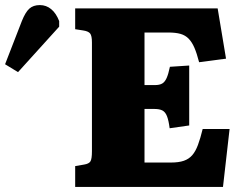

<svg xmlns="http://www.w3.org/2000/svg" viewBox="-255 -736 951 756"><path d="M41 0V-82L76 -88Q95 -91 101 -100.5Q107 -110 107 -140V-569Q107 -595 100 -604Q93 -613 73 -616L41 -621V-703H602L635 -505L529 -491Q520 -526 510.5 -548Q501 -570 488 -583.5Q475 -597 456 -602.5Q437 -608 407 -608H314V-401H355Q373 -401 383.5 -407Q394 -413 401 -428.5Q408 -444 414 -473L490 -478V-242L413 -231Q409 -262 402.5 -278.5Q396 -295 384.5 -301Q373 -307 353 -307H314V-96H418Q449 -96 469 -103Q489 -110 502 -125Q515 -140 524.5 -165.5Q534 -191 543 -228H649L623 0ZM-184 -452 -235 -483 -169 -653Q-155 -688 -139.5 -702Q-124 -716 -98 -716Q-73 -716 -53.5 -700Q-34 -684 -22 -653V-631Z"/></svg>

Font: Literata 18pt ExtraBold
Style: Regular
Weight: 800
Designer: Latin by Veronika Burian and Jose Scaglione. Greek by Irene Vlachou. Cyrillic by Vera Evstafieva.
Foundry: TypeTogether
Version: Version 3.103;gftools[0.9.29]